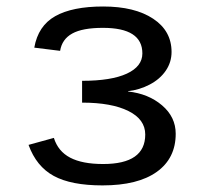

<svg xmlns="http://www.w3.org/2000/svg" viewBox="-20 -558 640 588"><path d="M293.9 9.8Q197.8 9.8 144.5 -19.3Q91.3 -48.3 67.4 -114.3L145 -135.7Q157.7 -94.7 194.8 -75.2Q231.9 -55.7 295.9 -55.7Q424.8 -55.7 424.8 -146Q424.8 -192.4 373.3 -218Q321.8 -243.7 231.4 -243.7V-310.5Q320.8 -310.5 368.4 -332.5Q416 -354.5 416 -394.5Q416 -472.7 295.4 -472.7Q232.4 -472.7 201.2 -455.3Q169.9 -438 164.1 -402.3L85 -412.1Q96.7 -479 149.2 -508.5Q201.7 -538.1 295.9 -538.1Q392.6 -538.1 449 -500.7Q505.4 -463.4 505.4 -398.9Q505.4 -367.2 487.5 -341.3Q469.7 -315.4 438.5 -299.1Q407.2 -282.7 372.1 -278.8V-277.8Q434.6 -271 476.3 -235.4Q518.1 -199.7 518.1 -148.4Q518.1 -73.2 460.2 -31.7Q402.3 9.8 293.9 9.8Z"/></svg>

Font: Liberation Mono
Style: Regular
Weight: 400
Monospace: yes
Designer: Steve Matteson
Foundry: Ascender Corporation
Version: Version 2.1.5